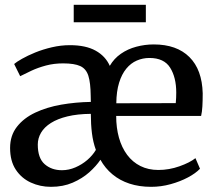

<svg xmlns="http://www.w3.org/2000/svg" viewBox="-20 -748 874 780"><path d="M187 11Q143 11 105 -6.5Q67 -24 44 -59Q21 -94 21 -147Q21 -197.5 48.8 -233Q76.5 -268.5 123.2 -290.5Q170 -312.5 228.5 -322.8Q287 -333 349 -334L348.5 -358.5Q348 -411.5 339 -440Q330 -468.5 306.2 -479.5Q282.5 -490.5 236.5 -490.5Q199 -490.5 166.5 -481.8Q134 -473 107.8 -460.8Q81.5 -448.5 62 -438.5L37.5 -488Q47 -496.5 69.5 -509.2Q92 -522 123.2 -534.8Q154.5 -547.5 191 -556Q227.5 -564.5 264 -564.5Q328.5 -564.5 368.5 -542.2Q408.5 -520 426 -480.5Q443 -510 471 -529.5Q499 -549 533.8 -558.2Q568.5 -567.5 604.5 -567.5Q698 -567.5 749.5 -516.2Q801 -465 803.5 -369Q803.5 -338.5 802.2 -316.2Q801 -294 797 -277H452Q452 -229 463.2 -188.8Q474.5 -148.5 496.5 -119Q518.5 -89.5 550.5 -73.5Q582.5 -57.5 623.5 -57.5Q667 -57.5 709.2 -72.5Q751.5 -87.5 774 -105.5L792.5 -62.5Q775 -44 743.5 -27.2Q712 -10.5 673.2 0.2Q634.5 11 594 11Q545.5 11 506 -2Q466.5 -15 436.8 -39.8Q407 -64.5 388 -99Q371 -73.5 342.8 -48.2Q314.5 -23 275.5 -6Q236.5 11 187 11ZM452.5 -328.5 694 -329Q695 -338.5 695.5 -350.2Q696 -362 696 -372Q696 -433.5 671.2 -473Q646.5 -512.5 587 -512.5Q560 -512.5 535.8 -502Q511.5 -491.5 493 -469Q474.5 -446.5 463.8 -411.8Q453 -377 452.5 -328.5ZM231.5 -56.5Q259.5 -56.5 286.2 -68Q313 -79.5 334.8 -98.2Q356.5 -117 369.5 -139Q358 -170.5 353.5 -207Q349 -243.5 349 -285.5Q294.5 -285 254.2 -275.2Q214 -265.5 187 -248.5Q160 -231.5 146.8 -209Q133.5 -186.5 133.5 -160.5Q133.5 -105.5 161.5 -81Q189.5 -56.5 231.5 -56.5ZM572.5 -728.5V-657.5H279.5V-728.5Z"/></svg>

Font: Merriweather 24pt
Style: Regular
Weight: 400
Designer: Eben Sorkin
Foundry: Eben Sorkin
Version: Version 2.100